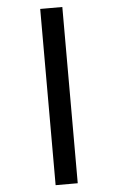

<svg xmlns="http://www.w3.org/2000/svg" viewBox="-65 -854 680 1107"><g transform="rotate(-5 275.0 -300.0)"><path d="M211 210V-810H339V210Z"/></g></svg>

Font: M PLUS Code Latin SemiExpanded
Style: Bold
Weight: 700
Width: 6
Designer: Coji Morishita
Foundry: UNDERFOREST DESIGN
Version: Version 1.002; ttfautohint (v1.8.3)